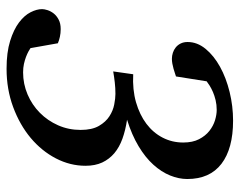

<svg xmlns="http://www.w3.org/2000/svg" viewBox="-94 -634 743 596"><g transform="rotate(90 278.0 -335.5)"><path d="M535.2 -544.9Q535.2 -518.6 524.2 -491.5Q513.2 -464.4 490.7 -439.5Q468.3 -414.6 433.3 -393.6Q398.4 -372.6 351.1 -357.9Q383.8 -353 410.2 -343.5Q436.5 -334 455.1 -318.4Q473.6 -302.7 483.9 -280.8Q494.1 -258.8 494.1 -229Q494.1 -181.2 471.2 -137Q448.2 -92.8 407.7 -58.8Q367.2 -24.9 312 -4.4Q256.8 16.1 192.9 16.1Q142.1 16.1 106.7 5.1Q71.3 -5.9 49.3 -22.5Q27.3 -39.1 17.6 -58.3Q7.8 -77.6 7.8 -94.2Q7.8 -101.1 11 -111.1Q14.2 -121.1 21.2 -130.1Q28.3 -139.2 40.3 -145.5Q52.2 -151.9 69.8 -151.9Q82.5 -151.9 93.8 -149.4Q105 -147 113.8 -143.1L128.9 -58.1Q132.3 -55.7 139.4 -51.8Q146.5 -47.9 156.2 -44.2Q166 -40.5 178 -37.8Q189.9 -35.2 204.1 -35.2Q240.2 -35.2 272.7 -49.1Q305.2 -63 329.6 -87.2Q354 -111.3 368.4 -143.8Q382.8 -176.3 382.8 -213.9Q382.8 -249 370.4 -270.5Q357.9 -292 340.3 -303.2Q322.8 -314.5 303.7 -318.1Q284.7 -321.8 271 -321.8Q252.4 -321.8 235.4 -319.8Q218.3 -317.9 201.2 -314.9L210 -377Q257.8 -374.5 296.9 -385.7Q335.9 -397 363.8 -418Q391.6 -439 406.7 -468.3Q421.9 -497.6 421.9 -532.2Q421.9 -561.5 411.6 -581.3Q401.4 -601.1 386 -613.3Q370.6 -625.5 353 -630.9Q335.4 -636.2 320.8 -636.2Q304.7 -636.2 290.5 -632.8Q276.4 -629.4 265.1 -624.5Q253.9 -619.6 245.4 -614.3Q236.8 -608.9 231.9 -605L216.8 -509.8Q213.4 -508.8 207 -506.6Q200.7 -504.4 192.9 -502.2Q185.1 -500 177 -498.5Q168.9 -497.1 162.1 -497.1Q152.8 -497.1 143.6 -500Q134.3 -502.9 126.7 -509Q119.1 -515.1 114.5 -524.4Q109.9 -533.7 109.9 -545.9Q109.9 -575.7 131.1 -601.6Q152.3 -627.4 186.8 -646.5Q221.2 -665.5 265.1 -676.3Q309.1 -687 354 -687Q440.9 -687 488 -650.9Q535.2 -614.7 535.2 -544.9Z"/></g></svg>

Font: Charis SIL APac
Style: Italic
Weight: 400
Italic angle: -11°
Foundry: SIL International
Version: Version 5.000